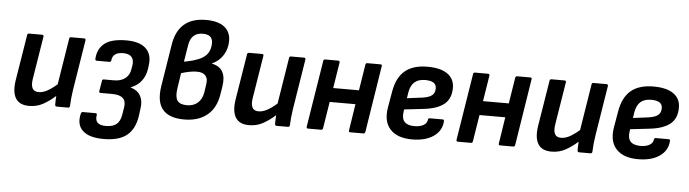

<svg xmlns="http://www.w3.org/2000/svg" viewBox="-52 -921 4821 1343"><g transform="rotate(5 2359.0 -249.0)"><path d="M165 12Q98 12 71 -31.5Q44 -75 57 -159L109 -480Q110 -492 122 -492H213Q226 -492 224 -480L175 -177Q162 -90 223 -90Q252 -90 283 -106.5Q314 -123 352 -156L404 -480Q405 -492 416 -492H508Q520 -492 519 -480L462 -125Q453 -66 451 -12Q450 0 438 0H359Q348 0 347 -12Q347 -26 347.5 -42Q348 -58 349 -74Q307 -36 263 -12Q219 12 165 12Z M705 197Q602 197 557 154Q512 111 531 34Q535 22 544 22H633Q645 22 643 34Q630 105 712 105Q762 105 788 83Q814 61 821 13L829 -37Q843 -122 737 -122H656Q644 -122 646 -134L658 -206Q659 -218 670 -218H742Q790 -218 820.5 -241.5Q851 -265 857 -309L861 -332Q873 -413 789 -413Q717 -413 711 -356Q710 -344 699 -344H610Q599 -344 599 -356Q603 -427 651.5 -465.5Q700 -504 805 -504Q898 -504 942 -462Q986 -420 975 -343L971 -314Q964 -268 936.5 -232.5Q909 -197 863 -180V-178Q910 -165 931 -129Q952 -93 944 -40L937 14Q924 106 868.5 151.5Q813 197 705 197Z M1254 12Q1040 12 1075 -207L1122 -500Q1152 -695 1347 -695Q1431 -695 1475.5 -661Q1520 -627 1520 -563Q1520 -507 1492 -462.5Q1464 -418 1415 -396L1414 -394Q1522 -373 1501 -241L1492 -185Q1477 -89 1415.5 -38.5Q1354 12 1254 12ZM1218 -391 1236 -394Q1327 -412 1364.5 -445Q1402 -478 1402 -538Q1402 -597 1333 -597Q1251 -597 1237 -508ZM1265 -89Q1312 -89 1341.5 -115.5Q1371 -142 1379 -191L1387 -247Q1394 -287 1375 -308Q1356 -329 1315 -329Q1270 -329 1205 -309L1188 -197Q1180 -139 1198 -114Q1216 -89 1265 -89Z M1709 12Q1642 12 1615 -31.5Q1588 -75 1601 -159L1653 -480Q1654 -492 1666 -492H1757Q1770 -492 1768 -480L1719 -177Q1706 -90 1767 -90Q1796 -90 1827 -106.5Q1858 -123 1896 -156L1948 -480Q1949 -492 1960 -492H2052Q2064 -492 2063 -480L2006 -125Q1997 -66 1995 -12Q1994 0 1982 0H1903Q1892 0 1891 -12Q1891 -26 1891.5 -42Q1892 -58 1893 -74Q1851 -36 1807 -12Q1763 12 1709 12Z M2123 0Q2112 0 2113 -12L2188 -480Q2189 -492 2200 -492H2292Q2304 -492 2303 -480L2274 -298H2455L2484 -480Q2486 -492 2496 -492H2589Q2602 -492 2599 -480L2525 -12Q2522 0 2512 0H2420Q2408 0 2410 -12L2439 -199H2258L2228 -12Q2226 0 2216 0Z M2854 12Q2751 12 2701 -42Q2651 -96 2667 -194L2687 -310Q2704 -409 2761 -456.5Q2818 -504 2919 -504Q3011 -504 3059.5 -469.5Q3108 -435 3108 -372Q3108 -296 3060.5 -257.5Q3013 -219 2920 -208L2781 -192L2779 -175Q2765 -82 2863 -82Q2901 -82 2925.5 -95.5Q2950 -109 2953 -133Q2954 -146 2965 -146H3056Q3067 -146 3066 -134Q3062 -67 3005 -27.5Q2948 12 2854 12ZM2794 -272 2903 -286Q2949 -293 2969 -309.5Q2989 -326 2989 -358Q2989 -410 2911 -410Q2862 -410 2835 -385.5Q2808 -361 2800 -312Z M3175 0Q3164 0 3165 -12L3240 -480Q3241 -492 3252 -492H3344Q3356 -492 3355 -480L3326 -298H3507L3536 -480Q3538 -492 3548 -492H3641Q3654 -492 3651 -480L3577 -12Q3574 0 3564 0H3472Q3460 0 3462 -12L3491 -199H3310L3280 -12Q3278 0 3268 0Z M3833 12Q3766 12 3739 -31.5Q3712 -75 3725 -159L3777 -480Q3778 -492 3790 -492H3881Q3894 -492 3892 -480L3843 -177Q3830 -90 3891 -90Q3920 -90 3951 -106.5Q3982 -123 4020 -156L4072 -480Q4073 -492 4084 -492H4176Q4188 -492 4187 -480L4130 -125Q4121 -66 4119 -12Q4118 0 4106 0H4027Q4016 0 4015 -12Q4015 -26 4015.5 -42Q4016 -58 4017 -74Q3975 -36 3931 -12Q3887 12 3833 12Z M4441 12Q4338 12 4288 -42Q4238 -96 4254 -194L4274 -310Q4291 -409 4348 -456.5Q4405 -504 4506 -504Q4598 -504 4646.5 -469.5Q4695 -435 4695 -372Q4695 -296 4647.5 -257.5Q4600 -219 4507 -208L4368 -192L4366 -175Q4352 -82 4450 -82Q4488 -82 4512.5 -95.5Q4537 -109 4540 -133Q4541 -146 4552 -146H4643Q4654 -146 4653 -134Q4649 -67 4592 -27.5Q4535 12 4441 12ZM4381 -272 4490 -286Q4536 -293 4556 -309.5Q4576 -326 4576 -358Q4576 -410 4498 -410Q4449 -410 4422 -385.5Q4395 -361 4387 -312Z"/></g></svg>

Font: Sofia Sans
Style: Bold Italic
Weight: 700
Italic angle: -9°
Designer: Botio Nikoltchev, Ani Petrova
Foundry: lettersoup
Version: Version 4.101; ttfautohint (v1.8.4.7-5d5b)